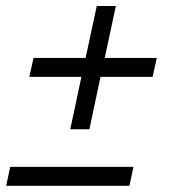

<svg xmlns="http://www.w3.org/2000/svg" viewBox="-40 -610 589 638"><path d="M193.5 -180.5H257L294 -354.5H467L481 -417.5H308L345 -590H281.5L244.5 -417.5H71.5L57.5 -354.5H230.5ZM-19.5 7.5H390L403.5 -55.5H-6Z"/></svg>

Font: Besley Medium
Style: Italic
Weight: 500
Italic angle: -13°
Designer: Owen Earl
Foundry: indestructible type*
Version: Version 2.001